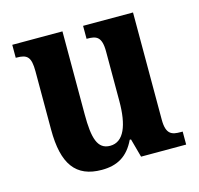

<svg xmlns="http://www.w3.org/2000/svg" viewBox="-85 -627 754 728"><g transform="rotate(-15 292.0 -263.0)"><path d="M229 10C290 10 332 -14 360 -73H365L385 0H562V-51H554C521 -51 497 -56 497 -115V-536H301V-485H304C338 -485 360 -479 360 -420V-225C360 -131 337 -70 283 -70C233 -70 220 -117 220 -210V-536H23V-485H26C68 -485 82 -473 82 -416V-187C82 -52 127 10 229 10Z"/></g></svg>

Font: Noto Serif Devanagari Condensed
Style: Bold
Weight: 700
Width: 3
Designer: Universal Thirst, Indian Type Foundry and the Monotype Design Team
Foundry: Monotype Imaging Inc.
Version: Version 2.004